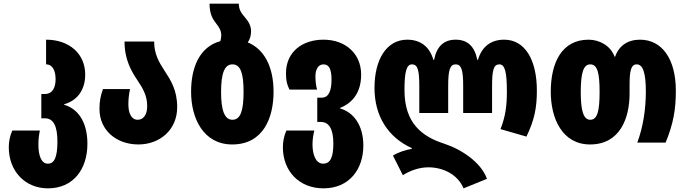

<svg xmlns="http://www.w3.org/2000/svg" viewBox="-20 -780 3754 1050"><path d="M242 250C380 250 458 147 458 6C458 -116 404 -186 331 -207V-210C404 -230 446 -290 446 -372C446 -487 358 -563 232 -563V-428C269 -428 284 -391 284 -347C284 -299 266 -266 225 -266H206V-133H226C272 -133 294 -91 294 -6C294 80 277 115 242 115C207 115 190 74 190 10C190 -16 193 -43 198 -66H47C34 -36 28 -5 28 25C28 157 118 250 242 250Z M737 10C852 10 949 -68 949 -194C949 -287 914 -341 880 -393C850 -439 823 -484 823 -553H661C661 -454 698 -391 733 -339C761 -297 785 -257 785 -200C785 -152 764 -125 733 -125C699 -125 682 -160 682 -210C682 -243 686 -268 691 -293H543C530 -255 524 -228 524 -184C524 -68 616 10 737 10Z M1335 -548C1346 -564 1353 -584 1353 -609C1353 -644 1335 -667 1318 -687C1300 -708 1286 -727 1286 -760H1126C1126 -700 1145 -674 1164 -649C1178 -631 1190 -613 1190 -587C1190 -576 1188 -565 1185 -555C1072 -524 1025 -413 1025 -278C1025 -132 1093 10 1250 10C1420 10 1476 -136 1476 -278C1476 -419 1422 -513 1335 -548ZM1251 -125C1208 -125 1189 -177 1189 -276C1189 -380 1208 -428 1251 -428C1296 -428 1312 -379 1312 -278C1312 -176 1296 -125 1251 -125Z M1749 250C1889 250 1967 147 1967 16C1967 -96 1913 -166 1840 -187V-190C1913 -219 1955 -280 1955 -372C1955 -487 1869 -563 1749 -563C1635 -563 1544 -498 1544 -379C1544 -335 1550 -318 1563 -290H1714C1708 -312 1705 -335 1705 -363C1705 -395 1717 -428 1749 -428C1780 -428 1793 -401 1793 -344C1793 -289 1780 -246 1740 -246H1715V-113H1735C1781 -113 1803 -71 1803 4C1803 80 1787 115 1747 115C1706 115 1689 64 1689 10C1689 -16 1693 -43 1699 -66H1546C1533 -36 1527 -5 1527 25C1527 157 1617 250 1749 250Z M2515 250 2643 198C2611 108 2505 37 2407 5C2287 -34 2192 -107 2192 -287C2192 -384 2202 -428 2233 -428C2264 -428 2273 -398 2273 -310V-162H2431V-310C2431 -398 2441 -428 2472 -428C2503 -428 2513 -398 2513 -310V-162H2671V-310C2671 -398 2680 -428 2711 -428C2742 -428 2752 -384 2752 -278C2752 -202 2744 -141 2717 -74L2859 -33C2903 -124 2916 -192 2916 -284C2916 -455 2850 -563 2737 -563C2666 -563 2615 -526 2594 -453H2590C2576 -526 2537 -563 2472 -563C2407 -563 2368 -526 2354 -453H2350C2329 -526 2278 -563 2207 -563C2094 -563 2028 -455 2028 -299C2028 -143 2104 -28 2232 30V34C2200 39 2154 54 2129 71L2183 178C2218 156 2268 135 2323 135C2399 135 2482 171 2515 250Z M3207 10C3372 10 3423 -136 3423 -268V-316C3423 -390 3430 -428 3462 -428C3496 -428 3512 -382 3512 -279C3512 -185 3497 -84 3465 0H3620C3663 -104 3676 -183 3676 -284C3676 -458 3600 -563 3480 -563C3414 -563 3365 -531 3344 -470H3341C3319 -531 3257 -563 3199 -563C3052 -563 2992 -437 2992 -278C2992 -132 3055 10 3207 10ZM3208 -125C3170 -125 3156 -177 3156 -276C3156 -380 3170 -428 3208 -428C3248 -428 3259 -379 3259 -277C3259 -176 3248 -125 3208 -125Z"/></svg>

Font: Noto Sans Georgian ExtraCondensed Black
Style: Regular
Weight: 900
Width: 2
Designer: Monotype Design Team, Akaki Razmadze
Foundry: Google LLC
Version: Version 2.005